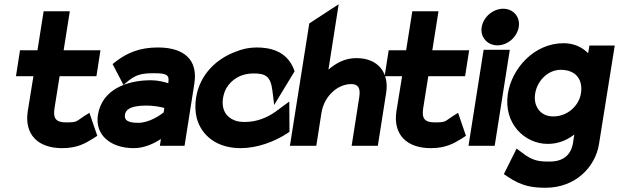

<svg xmlns="http://www.w3.org/2000/svg" viewBox="-20 -685 2908 902"><path d="M55 -327H137L110 -160C95 -54 157 11 272 11C342 11 380 -11 417 -34L437 -47L400 -155L373 -138C338 -115 343 -110 291 -110C242 -110 229 -129 236 -176L260 -327H433L452 -449H279L308 -632H185L156 -449H74Z M440 -145C425 -49 502 11 608 11C658 11 702 -10 736 -32L731 0H847L893 -292C911 -404 845 -462 722 -462C637 -462 579 -437 528 -399L509 -384L560 -286L584 -306C619 -334 646 -341 703 -341C763 -341 776 -333 771 -299V-294C752 -300 722 -308 689 -308C576 -308 459 -265 440 -145ZM567 -146C572 -177 606 -189 670 -189C701 -189 733 -183 752 -178L749 -157C732 -143 680 -108 630 -108C581 -108 563 -120 567 -146Z M901 -225C896 -192 897 -160 904 -131C926 -48 999 11 1110 11C1188 11 1268 -19 1327 -57L1340 -66L1339 -208L1274 -160C1234 -132 1186 -112 1130 -112C1112 -112 1095 -114 1081 -120C1043 -135 1019 -170 1028 -226C1031 -242 1036 -258 1044 -272C1068 -311 1110 -340 1171 -340C1230 -340 1252 -325 1260 -257L1268 -192L1364 -350L1360 -361C1325 -449 1243 -462 1185 -462C1151 -462 1118 -455 1087 -442C997 -409 918 -335 901 -225Z M1342 0H1466L1490 -154C1497 -197 1517 -230 1542 -253C1563 -273 1595 -290 1630 -290C1663 -290 1674 -271 1668 -230L1632 0H1755L1794 -248C1809 -341 1759 -412 1654 -412C1602 -412 1560 -390 1523 -358L1571 -665L1433 -575Z M1787 -327H1869L1842 -160C1827 -54 1889 11 2004 11C2074 11 2112 -11 2149 -34L2169 -47L2132 -155L2105 -138C2070 -115 2075 -110 2023 -110C1974 -110 1961 -129 1968 -176L1992 -327H2165L2184 -449H2011L2040 -632H1917L1888 -449H1806Z M2243 -558C2235 -510 2270 -472 2317 -472C2364 -472 2409 -510 2417 -558C2425 -606 2391 -644 2344 -644C2297 -644 2251 -606 2243 -558ZM2181 0H2304L2375 -451H2252Z M2366 -245C2344 -105 2445 -9 2553 -9C2602 -9 2643 -26 2678 -53L2672 -14C2663 42 2627 74 2563 74C2516 74 2484 73 2431 31L2407 13L2347 133L2362 143C2432 192 2487 197 2544 197C2684 197 2777 99 2794 -8L2868 -471H2749L2743 -435C2716 -462 2678 -482 2628 -482C2487 -482 2384 -361 2366 -245ZM2494 -245C2504 -307 2555 -357 2614 -357C2685 -357 2720 -312 2709 -245C2700 -190 2648 -138 2579 -138C2516 -138 2485 -189 2494 -245Z"/></svg>

Font: Charger Pro
Style: UltraNarObl
Weight: 900
Designer: Jasper
Foundry: Cannot Into Space Fonts
Version: Version 1.09